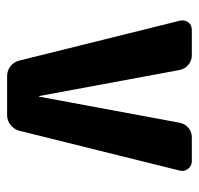

<svg xmlns="http://www.w3.org/2000/svg" viewBox="-30 -530 560 540"><g transform="rotate(90 250.0 -260.0)"><path d="M433.6 -519.5Q446.3 -519.5 454.6 -509.3Q462.9 -499 460 -486.3L347.7 -34.2Q343.8 -19.5 331.5 -9.8Q319.3 0 303.7 0H194.3Q178.7 0 166.5 -9.3Q154.3 -18.6 150.4 -34.2L38.1 -486.3Q35.2 -499 42.5 -509.3Q49.8 -519.5 64.5 -519.5H135.7Q150.4 -519.5 162.1 -509.8Q173.8 -500 176.8 -485.4L250 -90.8Q250 -89.8 251 -89.8Q252 -89.8 252 -90.8L325.2 -485.4Q328.1 -500 339.4 -509.8Q350.6 -519.5 366.2 -519.5Z"/></g></svg>

Font: Rounded-L Mgen+ 1mn bold
Style: Bold
Weight: 700
Designer: [Source Han Sans]
Ryoko NISHIZUKA  (kana & ideographs); Paul D. Hunt (Latin, Greek & Cyrillic); Wenlong ZHANG  (bopomofo
Version: Version 1.059.20150602